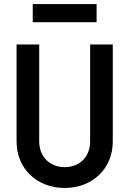

<svg xmlns="http://www.w3.org/2000/svg" viewBox="-20 -920 640 950"><path d="M538 -700H426V-220C426 -145 375 -93 300 -93C226 -93 174 -145 174 -220V-700H62V-220C62 -86 162 10 300 10C438 10 538 -86 538 -220ZM142 -810H458V-900H142Z"/></svg>

Font: CommitMono
Style: 600Regular
Weight: 600
Monospace: yes
Designer: Eigil Nikolajsen
Foundry: Eigil Nikolajsen
Version: Version 1.143